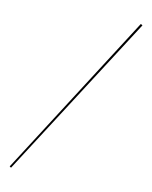

<svg xmlns="http://www.w3.org/2000/svg" viewBox="-83 -750 683 862"><g transform="rotate(10 258.5 -319.5)"><path d="M26.9 48.8 20 43.9 488.8 -688 497.1 -683.1Z"/></g></svg>

Font: Rawengulk
Style: Ultralight
Weight: 200
Version: Version 0.92